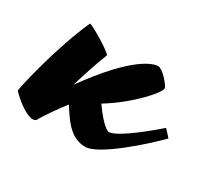

<svg xmlns="http://www.w3.org/2000/svg" viewBox="-140 -424 624 577"><g transform="rotate(30 172.0 -135.5)"><path d="M119 -246C114 -257 32 -306 27 -303C-24 -189 -60 -32 -60 -20C-36 5 0 32 22 32C29 32 34 29 36 22C44 9 72 -34 94 -61C120 -19 149 25 200 25C246 25 361 -78 404 -122C397 -130 388 -140 382 -146C359 -126 269 -49 238 -49C238 -49 218 -53 177 -112C259 -162 323 -235 319 -248C316 -258 285 -295 269 -295C252 -295 190 -278 76 -119C89 -162 104 -208 119 -246Z"/></g></svg>

Font: Yesteryear
Style: Regular
Weight: 400
Designer: Astigmatic (AOETI)
Foundry: Astigmatic (AOETI)
Version: Version 1.000